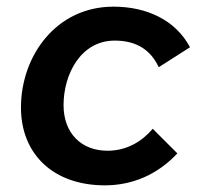

<svg xmlns="http://www.w3.org/2000/svg" viewBox="-20 -547 607 577"><path d="M295 10C379 10 454 -23 513 -86L439 -160C406 -121 360 -94 303 -94C225 -94 171 -146 171 -231C171 -323 222 -425 325 -425C392 -425 434 -395 457 -345L551 -405C508 -486 422 -527 321 -527C148 -527 43 -378 43 -224C43 -83 141 10 295 10Z"/></svg>

Font: Fixel Display 20240404 SemiBold
Style: Italic
Weight: 600
Italic angle: -10°
Designer: AlfaBravo + MacPaw
Foundry: Kyrylo Tkachov, Marchela Mozhyna, Serhii Makarenko, Maria Weinstein, Zakhar Kryvoshyya
Version: Version 1.211;Glyphs 3.2 (3225)